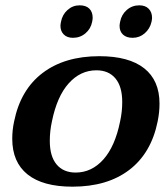

<svg xmlns="http://www.w3.org/2000/svg" viewBox="-20 -691 628 721"><path d="M207 -594Q207 -599 209 -609Q214 -636 233.5 -653.5Q253 -671 279 -671Q303 -671 315.5 -658.5Q328 -646 328 -624Q328 -619 326 -609Q321 -583 301 -566Q281 -549 254 -549Q232 -549 219.5 -561.5Q207 -574 207 -594ZM429 -594Q429 -599 431 -609Q436 -636 456 -653.5Q476 -671 503 -671Q526 -671 538.5 -658Q551 -645 551 -624Q551 -619 549 -609Q543 -583 523.5 -566Q504 -549 478 -549Q455 -549 442 -561Q429 -573 429 -594ZM26 -170Q26 -203 33 -235Q57 -354 140 -417Q223 -480 353 -480Q464 -480 521.5 -434.5Q579 -389 579 -302Q579 -269 572 -235Q548 -116 465.5 -53Q383 10 252 10Q141 10 83.5 -36Q26 -82 26 -170ZM431 -235Q439 -271 439 -308Q439 -366 413.5 -396.5Q388 -427 342 -427Q282 -427 238 -378Q194 -329 175 -235Q167 -199 167 -162Q167 -104 192.5 -73.5Q218 -43 264 -43Q324 -43 368 -92Q412 -141 431 -235Z"/></svg>

Font: Taviraj SemiBold
Style: Italic
Weight: 600
Italic angle: -12°
Designer: Katatrad Team
Foundry: CadsonDemak
Version: Version 1.001